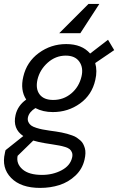

<svg xmlns="http://www.w3.org/2000/svg" viewBox="-40 -714 590 958"><path d="M455.6 -694.3 360.8 -548.3H255.4L401.4 -694.3ZM529.8 -463.9 435.1 -399.4Q446.3 -360.8 435.5 -314.9Q418.9 -240.7 359.4 -197.8Q299.8 -154.8 223.6 -154.8Q174.3 -154.8 136.7 -174.8Q106 -155.8 99.6 -129.4Q96.7 -115.7 101.6 -105.2Q106.4 -94.7 115.2 -88.1Q124 -81.5 140.9 -76.2Q157.7 -70.8 172.1 -68.1Q186.5 -65.4 209 -62Q226.1 -59.6 238.5 -57.9Q251 -56.2 267.1 -53Q283.2 -49.8 294.9 -46.4Q306.6 -43 320.1 -38.3Q333.5 -33.7 342.5 -27.6Q351.6 -21.5 360.6 -13.7Q369.6 -5.9 374.8 3.9Q379.9 13.7 383.3 25.1Q386.7 36.6 386.2 51.3Q385.7 65.9 381.8 82.5Q371.1 129.4 336.4 162.1Q301.8 194.8 256.8 209.2Q211.9 223.6 160.2 223.6Q64 223.6 15.4 173.6Q-33.2 123.5 -15.6 49.8Q-15.6 48.8 -15.1 46.6Q-14.6 44.4 -13.7 41Q-12.7 37.6 -12.2 35.2L76.2 -35.2Q22 -71.3 37.6 -140.1Q48.3 -187 90.8 -217.3Q60.1 -264.2 76.2 -331.5Q93.3 -405.3 153.8 -449.7Q214.4 -494.1 290.5 -494.1Q368.7 -494.1 409.7 -446.8L499 -515.6ZM366.7 -332.5Q377 -376.5 355.7 -406.5Q334.5 -436.5 288.1 -436.5Q237.8 -436.5 198.2 -401.4Q158.7 -366.2 147 -316.9Q136.7 -270.5 157.7 -242.9Q178.7 -215.3 225.6 -215.3Q276.9 -215.3 315.7 -247.8Q354.5 -280.3 366.7 -332.5ZM319.8 72.3Q323.2 58.1 319.3 47.4Q315.4 36.6 307.6 30.3Q299.8 23.9 284.7 19.3Q269.5 14.6 256.1 12.2Q242.7 9.8 221.2 6.3Q196.8 2.9 184.6 0.5Q147.9 -5.9 126 -12.7L47.9 63.5Q40 102.5 72 130.6Q104 158.7 169.4 158.7Q223.6 158.7 267.1 135.7Q310.5 112.8 319.8 72.3Z"/></svg>

Font: HK Grotesk Italic
Style: Regular
Weight: 400
Italic angle: -13°
Designer: Alfredo Marco Pradil and Stefan Peev
Foundry: Hanken Design Co.
Version: Version 1.000;PS 001.000;hotconv 1.0.88;makeotf.lib2.5.64775